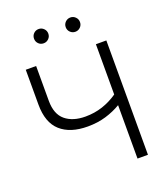

<svg xmlns="http://www.w3.org/2000/svg" viewBox="-165 -1039 981 1148"><g transform="rotate(-20 325.5 -465.0)"><path d="M296.4 -281.7Q185.5 -281.7 124.3 -336.4Q63 -391.1 63 -505.9V-727.5H128.9V-505.9Q128.9 -420.9 176.3 -381.6Q223.6 -342.3 303.7 -342.3Q361.8 -342.3 413.1 -359.4Q464.4 -376.5 509.3 -407.7V-727.5H575.7V0H509.3V-339.8Q465.3 -313.5 412.4 -297.6Q359.4 -281.7 296.4 -281.7ZM218.3 -839.4Q199.2 -839.4 186 -852.5Q172.9 -865.7 172.9 -884.8Q172.9 -903.8 186 -917Q199.2 -930.2 218.3 -930.2Q236.8 -930.2 250.2 -917Q263.7 -903.8 263.7 -884.8Q263.7 -865.7 250.2 -852.5Q236.8 -839.4 218.3 -839.4ZM419.9 -839.4Q401.4 -839.4 387.9 -852.5Q374.5 -865.7 374.5 -884.8Q374.5 -903.8 387.9 -917Q401.4 -930.2 419.9 -930.2Q438.5 -930.2 451.9 -917Q465.3 -903.8 465.3 -884.8Q465.3 -865.7 451.9 -852.5Q438.5 -839.4 419.9 -839.4Z"/></g></svg>

Font: Inter Display Light
Style: Regular
Weight: 300
Designer: Rasmus Andersson
Foundry: rsms
Version: Version 4.000;git-a52131595